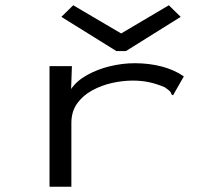

<svg xmlns="http://www.w3.org/2000/svg" viewBox="-20 -708 790 729"><path d="M168 -457H253L250 -370Q271 -401 310.5 -423Q350 -445 397.5 -456.5Q445 -468 492 -468Q546 -468 594 -455.5Q642 -443 678 -418L642 -355L637 -346L631 -350Q629 -358 623.5 -363Q618 -368 605 -377Q574 -390 545.5 -396Q517 -402 484 -402Q446 -402 405.5 -393Q365 -384 329.5 -364.5Q294 -345 272.5 -314.5Q251 -284 251 -241V1H168ZM258 -688 440 -581 621 -688 666 -644 458 -514H422L213 -644Z"/></svg>

Font: Inconsolata ExtraExpanded
Style: Regular
Weight: 400
Width: 8
Monospace: yes
Designer: Raph Levien, Cyreal, Brenton Simpson
Foundry: Raph Levien, Cyreal, Google
Version: Version 3.001; ttfautohint (v1.8.2.53-6de2)